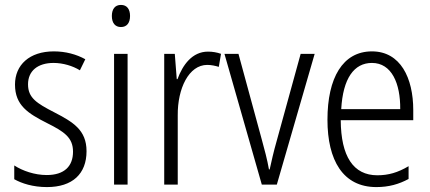

<svg xmlns="http://www.w3.org/2000/svg" viewBox="-20 -751 1748 781"><path d="M332 -136C332 -223 276 -255 201 -294C129 -331 94 -353 94 -408C94 -463 134 -495 198 -495C236 -495 276 -483 305 -465L327 -510C291 -530 247 -542 199 -542C100 -542 41 -487 41 -407C41 -322 95 -289 172 -250C242 -215 277 -191 277 -134C277 -75 242 -39 170 -39C121 -39 72 -56 38 -78V-22C68 -5 114 10 171 10C275 10 332 -44 332 -136Z M472 -731C447 -731 435 -713 435 -686C435 -658 448 -641 472 -641C496 -641 509 -658 509 -686C509 -713 497 -731 472 -731ZM499 -532H444V0H499Z M826 -541C762 -541 723 -487 702 -429H699L691 -532H648V0H703V-282C702 -391 748 -487 823 -487C840 -487 857 -483 870 -479L879 -532C863 -538 844 -541 826 -541Z M1045 0H1106L1260 -532H1203L1105 -176C1093 -134 1084 -94 1077 -62H1074C1067 -102 1056 -143 1045 -183L950 -532H893Z M1493 -542C1374 -542 1312 -434 1312 -264C1312 -99 1375 10 1511 10C1562 10 1603 -2 1642 -23V-75C1598 -49 1560 -38 1515 -38C1417 -38 1367 -115 1366 -262H1661V-303C1661 -434 1609 -542 1493 -542ZM1493 -495C1573 -495 1609 -412 1608 -307H1368C1375 -432 1420 -495 1493 -495Z"/></svg>

Font: Noto Sans Gujarati Condensed Light
Style: Regular
Weight: 300
Width: 3
Designer: Jelle Bosma - Monotype Design Team, Universal Thirst
Foundry: Monotype Imaging Inc.
Version: Version 2.106